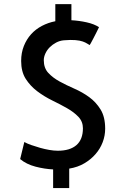

<svg xmlns="http://www.w3.org/2000/svg" viewBox="-20 -830 569 944"><path d="M195.3 -534.2Q195.3 -495.1 217.8 -471.2Q240.2 -447.3 273.4 -429.2Q306.6 -411.1 345.7 -394Q384.8 -377 418.5 -352.5Q452.1 -328.1 474.6 -291.5Q497.1 -254.9 497.1 -197.3Q497.1 -163.1 484.9 -130.9Q472.7 -98.6 449.7 -72.3Q426.8 -45.9 394.5 -26.9Q362.3 -7.8 320.3 -1V94.7H241.2V2.9Q199.2 1 154.3 -10.7Q109.4 -22.5 79.1 -47.9L99.6 -131.8Q113.3 -124 134.3 -116.7Q155.3 -109.4 177.7 -103Q200.2 -96.7 222.7 -92.8Q245.1 -88.9 264.6 -88.9Q324.2 -88.9 356 -116.7Q387.7 -144.5 387.7 -199.2Q387.7 -232.4 365.2 -255.9Q342.8 -279.3 309.1 -298.3Q275.4 -317.4 236.3 -336.4Q197.3 -355.5 163.1 -381.3Q128.9 -407.2 106.4 -442.4Q84 -477.5 84 -530.3Q84 -570.3 97.2 -603.5Q110.4 -636.7 132.8 -661.6Q155.3 -686.5 186 -702.6Q216.8 -718.8 252 -725.6V-809.6H331.1V-730.5Q369.1 -728.5 406.2 -720.2Q443.4 -711.9 466.8 -696.3Q460.9 -683.6 453.1 -668.5Q445.3 -653.3 438.5 -640.1Q431.6 -627 426.8 -618.2Q421.9 -609.4 420.9 -608.4Q415 -611.3 407.7 -616.2Q400.4 -621.1 386.7 -626Q373 -630.9 350.6 -632.8Q328.1 -634.8 293 -631.8Q273.4 -629.9 255.9 -620.6Q238.3 -611.3 224.6 -597.7Q210.9 -584 203.1 -566.9Q195.3 -549.8 195.3 -534.2Z"/></svg>

Font: Allerta
Style: Stencil
Weight: 400
Designer: Matt McInerney
Foundry: Matt McInerney
Version: Version 1.0